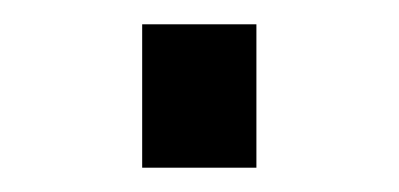

<svg xmlns="http://www.w3.org/2000/svg" viewBox="-20 -448 328 158"><path d="M97 -310V-428H191V-310Z"/></svg>

Font: Plus Jakarta Display
Style: Regular
Weight: 400
Designer: Gumpita Rahayu
Foundry: Tokotype Studio
Version: Version 1.000;hotconv 1.0.109;makeotfexe 2.5.65596